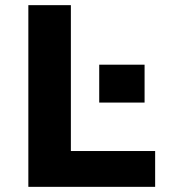

<svg xmlns="http://www.w3.org/2000/svg" viewBox="-20 -725 663 745"><path d="M90 0V-705H255V-139H582V0ZM365 -327V-474H541V-327Z"/></svg>

Font: Nunito Sans 7pt ExtraBold
Style: Regular
Weight: 800
Designer: Vernon Adams
Foundry: Vernon Adams
Version: Version 3.101;gftools[0.9.27]